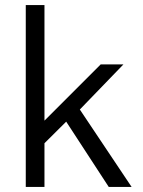

<svg xmlns="http://www.w3.org/2000/svg" viewBox="-20 -740 568 760"><path d="M82 0V-720H156V-262.5L378.5 -485H468.5L296 -306.5L501 0H410.5L242 -258.5L156 -173V0Z"/></svg>

Font: Geologica Cursive ExtraLight
Style: Regular
Weight: 250
Designer: Sindre Bremnes, Frode Helland
Foundry: Monokrom Skriftforlag AS
Version: Version 1.010;gftools[0.9.28]